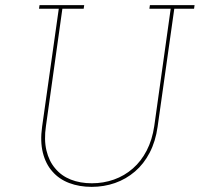

<svg xmlns="http://www.w3.org/2000/svg" viewBox="-20 -720 778 748"><path d="M134 -700 132 -686H209L144 -226Q136 -169 147 -125Q158 -81 184 -52Q210 -22 249.5 -7Q289 8 337 8Q385 8 428 -7Q471 -22 506 -52Q540 -81 563 -125Q586 -169 594 -226L659 -686H736L738 -700H564L562 -686H645L581 -229Q573 -175 551.5 -133.5Q530 -92 498 -64Q465 -35 424 -20.5Q383 -6 338 -6Q292 -6 255.5 -20.5Q219 -35 195 -64Q171 -92 161 -133.5Q151 -175 159 -229L223 -686H306L308 -700Z"/></svg>

Font: Josefin Slab Thin Thin
Style: Italic
Weight: 250
Italic angle: -12°
Version: Version 2.000